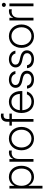

<svg xmlns="http://www.w3.org/2000/svg" viewBox="1666 -2446 983 4356"><g transform="rotate(-90 2158.0 -267.5)"><path d="M58.6 204.1H121.6V-108.9H127C163.1 -30.3 239.7 11.7 323.2 11.7C471.7 11.7 575.7 -106 575.7 -272.9C575.7 -439.9 471.7 -557.6 322.8 -557.6C236.3 -557.6 160.6 -514.6 125.5 -437H119.6V-545.9H58.6ZM120.6 -272.9C120.6 -408.2 200.2 -500 316.9 -500C433.6 -500 512.2 -408.7 512.2 -272.9C512.2 -137.2 433.6 -45.9 316.9 -45.9C200.2 -45.9 120.6 -137.7 120.6 -272.9Z M666.5 0H729.5V-334C729.5 -438.5 782.2 -496.1 877 -496.1C890.1 -496.1 905.3 -494.6 921.9 -491.7V-552.7C912.1 -555.7 893.1 -557.6 882.8 -557.6C812.5 -557.6 756.3 -524.9 733.4 -463.4H727.5V-545.9H666.5Z M1192.4 11.7C1346.2 11.7 1457.5 -107.9 1457.5 -272.5C1457.5 -438 1346.2 -557.6 1192.4 -557.6C1038.1 -557.6 926.8 -438 926.8 -272.5C926.8 -107.9 1038.1 11.7 1192.4 11.7ZM990.2 -272.5C990.2 -404.3 1075.2 -500 1191.9 -500C1308.6 -500 1394 -404.3 1394 -272.5C1394 -141.6 1308.6 -45.9 1191.9 -45.9C1075.2 -45.9 990.2 -141.6 990.2 -272.5Z M1574.2 -596.2V-545.9H1487.3V-490.7H1574.2V0H1637.2V-490.7H1759.8V-545.9H1637.2V-593.8C1637.2 -649.9 1668.9 -680.2 1724.6 -680.2C1736.3 -680.2 1747.6 -678.7 1759.8 -676.8V-734.9C1749.5 -737.3 1734.4 -739.3 1721.2 -739.3C1627.4 -739.3 1574.2 -688.5 1574.2 -596.2Z M2030.3 11.7C2140.1 11.7 2232.9 -50.3 2259.3 -148.4H2194.8C2169.9 -86.4 2111.3 -45.9 2030.3 -45.9C1918 -45.9 1841.3 -127.4 1836.4 -253.4H2271V-281.7C2271 -450.7 2172.9 -557.6 2026.9 -557.6C1877 -557.6 1772.9 -440.4 1772.9 -273.4C1772.9 -100.1 1874 11.7 2030.3 11.7ZM1836.4 -309.1C1844.2 -423.8 1920.4 -500 2026.9 -500C2128.4 -500 2198.7 -426.3 2206.5 -309.1Z M2536.1 11.7C2651.9 11.7 2731.9 -53.2 2731.9 -147C2731.9 -223.6 2683.1 -275.4 2578.6 -298.3L2510.7 -313.5C2436.5 -329.6 2407.2 -361.3 2407.2 -409.2C2407.2 -463.9 2457 -502 2526.9 -502C2595.2 -502 2647 -464.8 2658.7 -409.7H2724.1C2710.4 -502.4 2631.8 -557.6 2526.9 -557.6C2421.4 -557.6 2343.8 -495.6 2343.8 -407.2C2343.8 -330.6 2390.6 -279.3 2490.7 -257.3L2562 -241.7C2634.3 -225.6 2667.5 -193.4 2667.5 -145.5C2667.5 -85.9 2613.8 -45.4 2536.1 -45.4C2458 -45.4 2405.3 -82 2392.1 -147H2326.2C2336.9 -45.4 2415.5 11.7 2536.1 11.7Z M2999 11.7C3114.7 11.7 3194.8 -53.2 3194.8 -147C3194.8 -223.6 3146 -275.4 3041.5 -298.3L2973.6 -313.5C2899.4 -329.6 2870.1 -361.3 2870.1 -409.2C2870.1 -463.9 2919.9 -502 2989.7 -502C3058.1 -502 3109.9 -464.8 3121.6 -409.7H3187C3173.3 -502.4 3094.7 -557.6 2989.7 -557.6C2884.3 -557.6 2806.6 -495.6 2806.6 -407.2C2806.6 -330.6 2853.5 -279.3 2953.6 -257.3L3024.9 -241.7C3097.2 -225.6 3130.4 -193.4 3130.4 -145.5C3130.4 -85.9 3076.7 -45.4 2999 -45.4C2920.9 -45.4 2868.2 -82 2855 -147H2789.1C2799.8 -45.4 2878.4 11.7 2999 11.7Z M3516.1 11.7C3669.9 11.7 3781.2 -107.9 3781.2 -272.5C3781.2 -438 3669.9 -557.6 3516.1 -557.6C3361.8 -557.6 3250.5 -438 3250.5 -272.5C3250.5 -107.9 3361.8 11.7 3516.1 11.7ZM3314 -272.5C3314 -404.3 3398.9 -500 3515.6 -500C3632.3 -500 3717.8 -404.3 3717.8 -272.5C3717.8 -141.6 3632.3 -45.9 3515.6 -45.9C3398.9 -45.9 3314 -141.6 3314 -272.5Z M3871.6 0H3934.6V-334C3934.6 -438.5 3987.3 -496.1 4082 -496.1C4095.2 -496.1 4110.4 -494.6 4127 -491.7V-552.7C4117.2 -555.7 4098.1 -557.6 4087.9 -557.6C4017.6 -557.6 3961.4 -524.9 3938.5 -463.4H3932.6V-545.9H3871.6Z M4194.8 0H4257.8V-545.9H4194.8ZM4179.2 -671.9C4179.2 -646.5 4200.2 -626.5 4226.6 -626.5C4252.9 -626.5 4273.4 -646.5 4273.4 -671.9C4273.4 -697.3 4252.9 -717.3 4226.6 -717.3C4200.2 -717.3 4179.2 -697.3 4179.2 -671.9Z"/></g></svg>

Font: Guggenheim Sans Display Light
Style: Regular
Weight: 300
Designer: Modified by Tom Baber under direction of Pentagram Design 2023
Foundry: rsms
Version: Version 1.001;Glyphs 3.1.2 (3151)